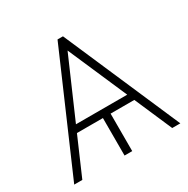

<svg xmlns="http://www.w3.org/2000/svg" viewBox="-145 -610 703 719"><g transform="rotate(-30 206.5 -251.0)"><path d="M330.1 -162.1H227.5V0H194.3V-162.1H82L11.7 0H-23.4L194.3 -502H217.8L435.5 0H400.4ZM316.9 -192.4 206.1 -447.3 95.2 -192.4Z"/></g></svg>

Font: Pretendard Thin
Style: Regular
Weight: 100
Designer: Base glyphs from Inter by Rasmus Andersson; Hangeul glyphs from Noto Sans CJK(Source Han Sans) by Jang Soo-young and Kan
Foundry: Kil Hyung-jin
Version: Version 1.309